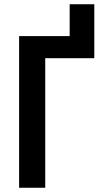

<svg xmlns="http://www.w3.org/2000/svg" viewBox="-20 -884 481 904"><path d="M424 -864V-610H193V0H70V-714H308V-864Z"/></svg>

Font: Avrile Sans Condensed SemiBold
Style: Regular
Weight: 600
Width: 3
Designer: Monotype Design Team
Foundry: Monotype Imaging Inc.
Version: Version 2.001;September 10, 2019;FontCreator 11.5.0.2425 64-